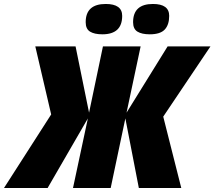

<svg xmlns="http://www.w3.org/2000/svg" viewBox="-81 -948 1081 968"><path d="M177 -371 97 -714H300L368 -380L438 -714H628L557 -380L764 -714H980L742 -360L833 0H619L551 -351L477 0H287L362 -351L159 0H-61ZM351 -836Q351 -928 452 -928Q535 -928 535 -868Q535 -775 435 -775Q395 -775 373 -788.5Q351 -802 351 -836ZM590 -836Q590 -928 690 -928Q772 -928 772 -868Q772 -823 749.5 -799Q727 -775 674 -775Q634 -775 612 -788.5Q590 -802 590 -836Z"/></svg>

Font: Noto Sans Display Black
Style: Italic
Weight: 900
Italic angle: -12°
Designer: Monotype Design team
Foundry: Monotype Imaging Inc.
Version: Version 1.000